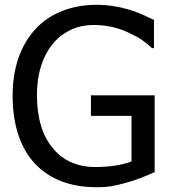

<svg xmlns="http://www.w3.org/2000/svg" viewBox="-20 -760 707 794"><path d="M377.9 14.2C403.8 14.2 425.8 12.7 444.8 9.3C463.9 5.9 486.3 0.5 512.2 -7.3C540 -15.1 576.2 -28.8 619.6 -48.3V-365.7H356V-280.8H523.9V-92.8C488.3 -77.6 430.7 -69.3 374 -69.3C300.3 -69.3 240.7 -95.7 199.2 -146.5C154.8 -198.7 132.8 -272.5 132.8 -367.2C132.8 -424.8 142.6 -475.6 162.1 -519.5C201.2 -606.9 274.9 -656.7 367.2 -656.7C423.3 -656.7 475.1 -643.6 516.6 -622.6C537.6 -612.8 554.7 -603.5 567.4 -594.7C580.1 -585.4 593.8 -574.2 608.4 -561H616.7V-677.7C601.1 -685.1 583.5 -693.4 564.5 -701.7C545.4 -710 528.3 -715.8 513.7 -720.2C468.8 -733.4 423.8 -740.2 378.9 -740.2C275.9 -740.2 186.5 -704.6 127.4 -640.6C65.4 -573.7 32.2 -480 32.2 -364.3C32.2 -241.7 64.9 -145.5 127 -80.6C187.5 -17.6 273.9 14.2 377.9 14.2Z"/></svg>

Font: SG Kara Light
Style: Regular
Weight: 400
Designer: Damoon Khanjanzadeh
Version: Version 1.000